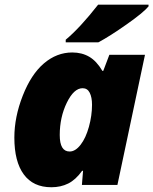

<svg xmlns="http://www.w3.org/2000/svg" viewBox="-20 -786 651 816"><path d="M275.9 -142.1Q300.3 -142.1 322.5 -170.7Q344.7 -199.2 357.9 -247.1Q371.1 -294.9 371.1 -340.8Q371.1 -372.6 361.3 -391.8Q351.6 -411.1 331.1 -411.1Q293.9 -411.1 263.9 -349.4Q233.9 -287.6 233.9 -211.9Q233.9 -142.1 275.9 -142.1ZM479 0H328.1L333 -60.1H329.1Q301.8 -22 270 -6.1Q238.3 9.8 198.2 9.8Q121.1 9.8 81.1 -44.7Q41 -99.1 41 -201.2Q41 -288.6 76.7 -379.4Q112.3 -470.2 166.7 -516.6Q221.2 -563 287.1 -563Q328.1 -563 359.4 -544.7Q390.6 -526.4 415 -484.9H418.9L444.8 -553.2H596.2ZM259.3 -617.2Q319.3 -667 397 -766.1H611.3V-758.8Q589.4 -732.4 517.8 -682.1Q446.3 -631.8 397.9 -606H259.3Z"/></svg>

Font: Open Sans Extrabold
Style: Italic
Weight: 800
Italic angle: -12°
Foundry: Ascender Corporation
Version: Version 1.10